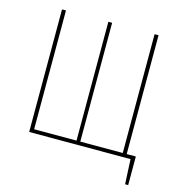

<svg xmlns="http://www.w3.org/2000/svg" viewBox="-118 -788 973 1032"><g transform="rotate(15 368.5 -272.0)"><path d="M637.2 -21H688V138.2H670.9L664.1 0H100.1V-682.1H122.1V-21H357.9V-682.1H378.9V-21H615.2V-682.1H637.2Z"/></g></svg>

Font: Fira Sans Compressed Thin
Style: Regular
Weight: 100
Width: 1
Designer: Carrois Corporate & Edenspiekermann AG
Foundry: Carrois Corporate GbR & Edenspiekermann AG
Version: Version 4.203;PS 004.203;hotconv 1.0.88;makeotf.lib2.5.64775